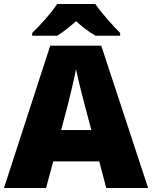

<svg xmlns="http://www.w3.org/2000/svg" viewBox="-20 -947 766 967"><path d="M460 -927H268C238 -881 180 -817 142 -781V-767H268C303 -789 328 -810 363 -840C398 -810 426 -787 461 -767H585V-781C551 -815 491 -881 460 -927ZM515 0H726L490 -717H233L0 0H212L248 -134H480ZM409 -409 440 -292H288L319 -409C331 -456 354 -550 363 -599C372 -550 399 -447 409 -409Z"/></svg>

Font: Noto Sans Tamil Black
Style: Regular
Weight: 900
Designer: Jelle Bosma - Monotype Design Team
Foundry: Monotype Imaging Inc.
Version: Version 2.004